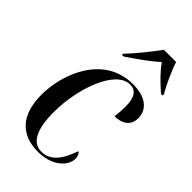

<svg xmlns="http://www.w3.org/2000/svg" viewBox="-237 -840 924 924"><g transform="rotate(45 225.5 -378.0)"><path d="M174 -614 173 -606H185C238 -642 294 -681 334 -717C358 -681 394 -646 439 -606H450L451 -614C429 -650 395 -724 382 -766H299C266 -720 214 -656 174 -614ZM217 10C315 10 369 -46 369 -94C369 -114 362 -125 353 -130C325 -49 289 -2 228 -2C168 -2 136 -61 136 -179C136 -342 205 -533 302 -533C341 -533 361 -507 362 -444C362 -417 360 -393 357 -372C420 -372 445 -406 445 -445C445 -497 408 -544 311 -544C116 -544 35 -343 35 -197C35 -56 104 10 217 10Z"/></g></svg>

Font: Noto Serif Display Condensed Medium
Style: Italic
Weight: 500
Width: 3
Italic angle: -12°
Designer: Monotype Design Team
Foundry: Monotype Imaging Inc.
Version: Version 2.009